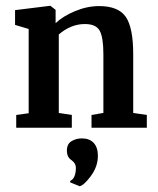

<svg xmlns="http://www.w3.org/2000/svg" viewBox="-20 -441 545 663"><path d="M36 0V-44L79 -50V-341L32 -355V-406L153 -421H154L172 -407V-361Q197 -385 239 -402.5Q281 -420 322 -420Q389 -420 414.5 -382.5Q440 -345 440 -254V-51L487 -44V0H296V-44L337 -51V-254Q337 -311 324.5 -334.5Q312 -358 273 -358Q225 -358 183 -322V-51L228 -44V0ZM318 97Q318 134 294 166.5Q270 199 255 202L223 189L222 184Q242 175 242 138Q242 123 227 112Q211 102 211 79Q211 56 227 46.5Q243 37 261 37H264Q289 37 303.5 52.5Q318 68 318 97Z"/></svg>

Font: Aikya SemiBold
Style: Regular
Weight: 600
Designer: Neelakash Kshetrimayum (Latin subset based on Merriweather by Eben Sorkin)
Foundry: Brand New Type
Version: Version 1.00 b005